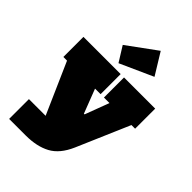

<svg xmlns="http://www.w3.org/2000/svg" viewBox="-311 -1031 1372 1372"><g transform="rotate(45 375.5 -345.0)"><path d="M423 -580H738V-377H701L529 22Q482.5 128.5 406.8 169.2Q331 210 219 210H52V10H219Q254.5 10 274.5 -2.8Q294.5 -15.5 305 -40L402 -52L252 81L50 -377H13V-580H389V-377H333L454 -63L324 -194H458L361 -63L479 -377H423ZM474 -900 574 -737 323 -624 252 -738Z"/></g></svg>

Font: Hepta Slab Black
Style: Regular
Weight: 900
Designer: Michael LaGattuta
Foundry: Michael LaGattuta
Version: Version 1.102